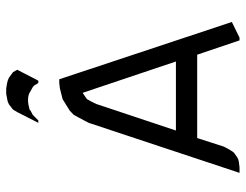

<svg xmlns="http://www.w3.org/2000/svg" viewBox="-107 -689 796 622"><g transform="rotate(-90 291.0 -378.0)"><path d="M42 0 204.1 -488.8 222.2 -522.9 230 -537.1 243.2 -549.8 269 -565.9 280.8 -573.2 315.9 -582 333 -584H345.2L530.8 -24.9L480 0H471.2L424.8 -137.2H154.8L127 -50.8L118.2 -34.2L109.9 -21L106 -17.1L92.8 -7.8L85 -3.9L76.2 -2L59.1 0ZM179.2 -206.1H402.8L301.8 -506.8L300.8 -507.8L298.8 -506.8L286.1 -498L280.8 -494.1L272.9 -480L265.1 -463.9ZM204.1 -651.9 238.8 -720.2 247.1 -733.9 252 -737.8 264.2 -747.1 272.9 -751 282.2 -752.9 297.9 -755.9H315.9L333 -752.9L340.8 -751L350.1 -747.1L362.8 -737.8L368.2 -733.9L376 -720.2L340.8 -651.9H333L325.2 -665L319.8 -669.9L307.1 -676.8L297.9 -682.1L290 -684.1L282.2 -685.1H272.9L264.2 -684.1L247.1 -680.2L243.2 -676.8L230 -669.9L211.9 -651.9Z"/></g></svg>

Font: Petahja
Style: Regular
Weight: 400
Designer: T. Christopher White
Version: Version 1.1